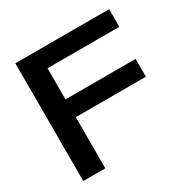

<svg xmlns="http://www.w3.org/2000/svg" viewBox="-158 -845 974 989"><g transform="rotate(-30 328.5 -350.0)"><path d="M60 0V-700H618V-595H191V-410H608V-304H191V0Z"/></g></svg>

Font: Panamera
Style: Bold
Weight: 700
Designer: Bastien Sozeau
Foundry: NBR — Bastien Sozeau
Version: Version 3.002; ttfautohint (v1.8.4.7-5d5b);gftools[0.9.33]